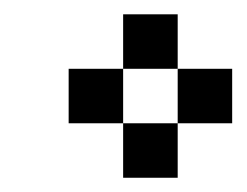

<svg xmlns="http://www.w3.org/2000/svg" viewBox="-20 -174 348 271"><path d="M76.9 -76.9H153.8V0H76.9ZM153.8 -153.8H230.8V-76.9H153.8ZM153.8 0H230.8V76.9H153.8ZM230.8 -76.9H307.7V0H230.8Z"/></svg>

Font: Jacquarda Bastarda 9
Style: Regular
Weight: 400
Designer: Sarah Cadigan-Fried
Version: Version 1.000; ttfautohint (v1.8.4.7-5d5b)